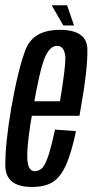

<svg xmlns="http://www.w3.org/2000/svg" viewBox="-22 -720 358 743"><path d="M101.5 3.5 112.5 -57.5Q84 -57.5 83.5 -113Q82 -167 106 -301Q131.5 -448.5 151 -496Q170.5 -542.5 198.5 -542.5Q228.5 -542.5 231 -496.5Q231 -452.5 210 -328H101.5L92 -272H285.5Q288.5 -286.5 290.5 -301Q318 -454.5 316 -530Q314.5 -604.5 209.5 -604.5Q106.5 -604.5 77 -528Q48 -452.5 21.5 -301.5Q-1.5 -167 -1.5 -81Q-2 3.5 101.5 3.5ZM112.5 -57.5 101.5 3.5Q153 3.5 184 -16.5Q214 -37 235.5 -86Q256 -135 272 -212.5L191 -218.5Q180 -168 168 -126Q155 -85 142.5 -71Q128.5 -57.5 112.5 -57.5ZM223 -621.5H264.5L237.5 -699.5H178Z"/></svg>

Font: Anybody ExtraCondensed
Style: Italic
Weight: 400
Width: 2
Italic angle: -10°
Version: Version 1.113;gftools[0.9.25]